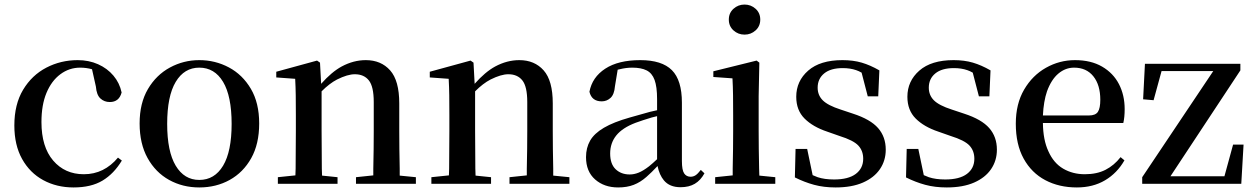

<svg xmlns="http://www.w3.org/2000/svg" viewBox="-20 -807 5508 843"><path d="M303 16Q229 16 170 -16Q111 -48 77 -109Q43 -170 43 -256Q43 -349 81.5 -413Q120 -477 183.5 -510Q247 -543 321 -543Q370 -543 410.5 -525Q451 -507 478 -475Q505 -443 514 -401Q503 -359 462 -359Q438 -359 421 -374.5Q404 -390 401 -427L384 -503Q359 -510 332 -510Q284 -510 245 -481Q206 -452 184 -399Q162 -346 162 -271Q162 -162 213.5 -102Q265 -42 348 -42Q393 -42 430.5 -60.5Q468 -79 498 -115L515 -102Q480 -44 430 -14Q380 16 303 16Z M855 16Q782 16 722.5 -17Q663 -50 628 -113Q593 -176 593 -265Q593 -354 629.5 -416Q666 -478 726 -510.5Q786 -543 855 -543Q925 -543 985 -511Q1045 -479 1081.5 -417Q1118 -355 1118 -265Q1118 -175 1083 -112.5Q1048 -50 988.5 -17Q929 16 855 16ZM855 -17Q922 -17 959.5 -79.5Q997 -142 997 -263Q997 -385 959.5 -447.5Q922 -510 855 -510Q789 -510 751.5 -447.5Q714 -385 714 -263Q714 -142 751.5 -79.5Q789 -17 855 -17Z M1200 0V-29L1277 -37Q1277 -50 1278 -67Q1278 -108 1278.5 -153Q1279 -198 1279 -232V-301Q1279 -352 1278.5 -388.5Q1278 -425 1276 -461L1193 -467V-492L1372 -541L1385 -532L1390 -439Q1436 -491 1480 -515Q1532 -543 1586 -543Q1653 -543 1693 -498Q1733 -453 1733 -353V-232Q1733 -197 1733.5 -152Q1734 -107 1735 -66Q1735 -50 1735 -36L1806 -29V0H1543V-29L1619 -37Q1619 -50 1619 -66Q1620 -107 1620.5 -152Q1621 -197 1621 -232V-359Q1621 -427 1599.5 -454Q1578 -481 1538 -481Q1506 -481 1460 -458Q1427 -441 1392 -406V-232Q1392 -198 1392.5 -153Q1393 -108 1393 -67Q1393 -50 1394 -36L1462 -29V0Z M1874 0V-29L1951 -37Q1951 -50 1952 -67Q1952 -108 1952.5 -153Q1953 -198 1953 -232V-301Q1953 -352 1952.5 -388.5Q1952 -425 1950 -461L1867 -467V-492L2046 -541L2059 -532L2064 -439Q2110 -491 2154 -515Q2206 -543 2260 -543Q2327 -543 2367 -498Q2407 -453 2407 -353V-232Q2407 -197 2407.5 -152Q2408 -107 2409 -66Q2409 -50 2409 -36L2480 -29V0H2217V-29L2293 -37Q2293 -50 2293 -66Q2294 -107 2294.5 -152Q2295 -197 2295 -232V-359Q2295 -427 2273.5 -454Q2252 -481 2212 -481Q2180 -481 2134 -458Q2101 -441 2066 -406V-232Q2066 -198 2066.5 -153Q2067 -108 2067 -67Q2067 -50 2068 -36L2136 -29V0Z M2694 16Q2633 16 2593 -19Q2553 -54 2553 -117Q2553 -158 2571 -189.5Q2589 -221 2631.5 -246Q2674 -271 2745 -291Q2786 -303 2834 -316Q2850 -320 2865 -323V-372Q2865 -426 2854 -456Q2843 -486 2819 -498Q2795 -510 2756 -510Q2729 -510 2701 -503Q2696 -502 2692 -501L2680 -428Q2677 -392 2660.5 -377Q2644 -362 2622 -362Q2578 -362 2568 -404Q2580 -468 2637.5 -505.5Q2695 -543 2791 -543Q2886 -543 2930 -499Q2974 -455 2974 -356V-100Q2974 -60 2984 -45.5Q2994 -31 3012 -31Q3024 -31 3034 -37.5Q3044 -44 3057 -61L3073 -46Q3056 -15 3030.5 0Q3005 15 2968 15Q2920 15 2895 -15Q2875 -39 2867 -78Q2841 -50 2818 -30Q2792 -7 2762.5 4.5Q2733 16 2694 16ZM2865 -297Q2853 -294 2841 -291Q2801 -279 2771 -268Q2713 -246 2686 -212.5Q2659 -179 2659 -133Q2659 -87 2683 -64Q2707 -41 2745 -41Q2764 -41 2784 -49Q2804 -57 2830 -77Q2846 -90 2865 -108Z M3120 0V-29L3197 -37Q3197 -50 3197 -67Q3198 -108 3198.5 -153Q3199 -198 3199 -232V-300Q3199 -350 3198.5 -388.5Q3198 -427 3196 -463L3112 -469V-494L3302 -541L3314 -532L3311 -385V-232Q3311 -198 3311.5 -153Q3312 -108 3313 -67Q3313 -50 3314 -36L3384 -29V0ZM3249 -655Q3221 -655 3200.5 -673.5Q3180 -692 3180 -721Q3180 -750 3200.5 -768.5Q3221 -787 3249 -787Q3277 -787 3297.5 -768.5Q3318 -750 3318 -721Q3318 -692 3297.5 -673.5Q3277 -655 3249 -655Z M3649 16Q3597 16 3554.5 4.5Q3512 -7 3470 -28L3473 -153H3524L3548 -38Q3559 -33 3570 -29Q3600 -19 3642 -19Q3705 -19 3737.5 -43.5Q3770 -68 3770 -110Q3770 -145 3748.5 -168Q3727 -191 3666 -210L3612 -229Q3549 -250 3512.5 -286.5Q3476 -323 3476 -382Q3476 -451 3528.5 -497Q3581 -543 3679 -543Q3726 -543 3763.5 -532Q3801 -521 3841 -498L3836 -384H3790L3763 -488Q3751 -495 3739 -499Q3713 -508 3680 -508Q3627 -508 3598.5 -484.5Q3570 -461 3570 -422Q3570 -389 3592.5 -366.5Q3615 -344 3671 -326L3725 -308Q3802 -283 3835.5 -244.5Q3869 -206 3869 -150Q3869 -102 3843.5 -64.5Q3818 -27 3769 -5.5Q3720 16 3649 16Z M4137 16Q4085 16 4042.5 4.5Q4000 -7 3958 -28L3961 -153H4012L4036 -38Q4047 -33 4058 -29Q4088 -19 4130 -19Q4193 -19 4225.5 -43.5Q4258 -68 4258 -110Q4258 -145 4236.5 -168Q4215 -191 4154 -210L4100 -229Q4037 -250 4000.5 -286.5Q3964 -323 3964 -382Q3964 -451 4016.5 -497Q4069 -543 4167 -543Q4214 -543 4251.5 -532Q4289 -521 4329 -498L4324 -384H4278L4251 -488Q4239 -495 4227 -499Q4201 -508 4168 -508Q4115 -508 4086.5 -484.5Q4058 -461 4058 -422Q4058 -389 4080.5 -366.5Q4103 -344 4159 -326L4213 -308Q4290 -283 4323.5 -244.5Q4357 -206 4357 -150Q4357 -102 4331.5 -64.5Q4306 -27 4257 -5.5Q4208 16 4137 16Z M4708 16Q4630 16 4569.5 -16Q4509 -48 4474.5 -110.5Q4440 -173 4440 -264Q4440 -351 4476.5 -413.5Q4513 -476 4572.5 -509.5Q4632 -543 4700 -543Q4770 -543 4819 -514.5Q4868 -486 4893 -437.5Q4918 -389 4918 -328Q4918 -292 4912 -267H4559Q4560 -192 4583 -143Q4606 -91 4648 -66.5Q4690 -42 4743 -42Q4796 -42 4834 -61.5Q4872 -81 4900 -117L4917 -103Q4885 -47 4832 -15.5Q4779 16 4708 16ZM4559 -300H4761Q4790 -300 4800.5 -316Q4811 -332 4811 -369Q4811 -434 4780.5 -472Q4750 -510 4696 -510Q4658 -510 4627 -484Q4596 -458 4577 -406Q4562 -362 4559 -300Z M4995 0V-29L5307 -495H5080L5045 -367L4999 -371L5007 -527H5426V-498L5119 -33H5356L5394 -172H5440L5430 0Z"/></svg>

Font: Early Summer Mincho SemiBold
Style: Regular
Weight: 600
Designer: GuiWonder
Version: Version 1.002